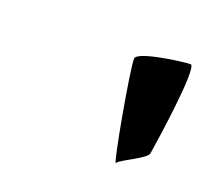

<svg xmlns="http://www.w3.org/2000/svg" viewBox="-52 -841 348 321"><g transform="rotate(20 122.0 -681.0)"><path d="M148 -757C146 -744 176 -577 179 -582C184 -590 229 -608 228 -618C230 -630 253 -780 240 -780C228 -780 150 -770 148 -757Z"/></g></svg>

Font: Ampere
Style: CndIta
Weight: 400
Version: Version 1